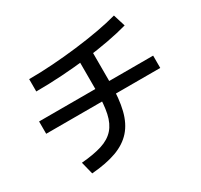

<svg xmlns="http://www.w3.org/2000/svg" viewBox="-171 -1004 1341 1283"><g transform="rotate(-30 500.0 -362.5)"><path d="M170 -38Q266 -46 329 -66Q392 -86 428.5 -127Q465 -168 479.5 -235Q494 -302 494 -403V-683H601V-403Q601 -284 580 -199.5Q559 -115 511.5 -61.5Q464 -8 386 20.5Q308 49 194 58ZM60 -325V-420H940V-325ZM144 -698Q230 -698 326 -704.5Q422 -711 517 -722.5Q612 -734 697.5 -749.5Q783 -765 847 -783L876 -690Q809 -671 723.5 -655Q638 -639 541.5 -627.5Q445 -616 343.5 -609.5Q242 -603 144 -603Z"/></g></svg>

Font: M PLUS 1 Code Medium
Style: Regular
Weight: 500
Designer: Coji Morishita
Foundry: UNDERFOREST DESIGN
Version: Version 1.002